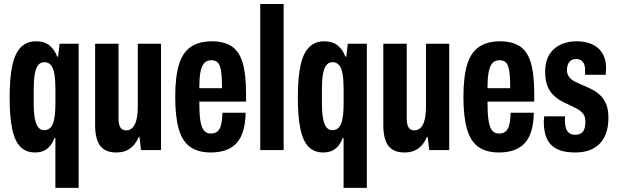

<svg xmlns="http://www.w3.org/2000/svg" viewBox="-20 -744 3060 952"><path d="M254.6 187.6V-59H249.6Q241.8 -37.4 229 -21.4Q216.3 -5.4 197.7 3.3Q179 12 153.2 12Q109 12 81.1 -16.1Q53.2 -44.2 40.5 -104.1Q27.8 -164 27.8 -259.1Q27.8 -357.6 41 -419.2Q54.2 -480.7 83.7 -510Q113.2 -539.2 158.3 -539.2Q201.7 -539.2 227.1 -517.2Q252.5 -495.1 263.1 -463.5H268.1L275.6 -527.2H369.9V187.6ZM199.2 -98.6Q213.7 -98.6 224.8 -106.5Q235.9 -114.4 242.4 -130.9Q248.9 -147.3 251.9 -173Q254.8 -198.8 254.8 -234.7V-299.7Q254.8 -344.9 250.1 -375Q245.3 -405 233 -420.4Q220.6 -435.7 200 -435.7Q181.2 -435.7 169.6 -421.5Q158 -407.4 152.5 -377.3Q147.1 -347.2 147.1 -299.7V-234.7Q147.1 -185.7 152.9 -155.9Q158.8 -126.1 170 -112.4Q181.2 -98.6 199.2 -98.6Z M556.6 12Q501.9 12 476.7 -21.1Q451.6 -54.2 451.6 -123.9V-527.2H567.7V-157.9Q567.7 -144 569.5 -133.2Q571.4 -122.3 575.5 -114.3Q579.6 -106.3 587 -102Q594.4 -97.6 605.7 -97.6Q624.6 -97.6 637.8 -111.5Q651.1 -125.3 657.2 -152.9Q663.3 -180.5 663.3 -220.5V-527.2H778.3V0H679.1L671.7 -64.5H667.7Q655.9 -38.1 640 -21.1Q624.1 -4 603.4 4Q582.7 12 556.6 12Z M1024.6 12Q962.3 12 923.2 -15.5Q884.1 -43 866.5 -103.9Q848.8 -164.8 848.8 -263.2Q848.8 -365.2 867.9 -425.7Q887 -486.2 927.6 -512.7Q968.2 -539.2 1030.4 -539.2Q1088.4 -539.2 1126.3 -515.9Q1164.3 -492.6 1182.1 -436.1Q1199.9 -379.6 1199.9 -279.7V-240.3H968.1Q968.1 -185.2 972.9 -150.1Q977.8 -115.1 990 -98.5Q1002.3 -81.8 1026 -81.8Q1040.2 -81.8 1051 -87.5Q1061.8 -93.2 1068.6 -105.1Q1075.4 -117.1 1078.7 -136.9Q1082.1 -156.7 1082.9 -185H1197.9Q1197.1 -134.9 1186.4 -97.5Q1175.7 -60.2 1154.5 -36.1Q1133.4 -12 1100.6 0Q1067.8 12 1024.6 12ZM968.1 -306.6H1080.7Q1080.7 -345.2 1078.6 -371.5Q1076.5 -397.7 1070.8 -414.3Q1065 -430.9 1054.5 -438.2Q1043.9 -445.4 1027.6 -445.4Q1003.7 -445.4 991.1 -429.6Q978.6 -413.9 973.3 -383.3Q968.1 -352.7 968.1 -306.6Z M1270.4 0V-724.2H1386.4V0Z M1683.6 187.6V-59H1678.6Q1670.8 -37.4 1658 -21.4Q1645.3 -5.4 1626.7 3.3Q1608 12 1582.2 12Q1538 12 1510.1 -16.1Q1482.2 -44.2 1469.5 -104.1Q1456.8 -164 1456.8 -259.1Q1456.8 -357.6 1470 -419.2Q1483.2 -480.7 1512.7 -510Q1542.2 -539.2 1587.3 -539.2Q1630.7 -539.2 1656.1 -517.2Q1681.5 -495.1 1692.1 -463.5H1697.1L1704.6 -527.2H1798.9V187.6ZM1628.2 -98.6Q1642.7 -98.6 1653.8 -106.5Q1664.9 -114.4 1671.4 -130.9Q1677.9 -147.3 1680.9 -173Q1683.8 -198.8 1683.8 -234.7V-299.7Q1683.8 -344.9 1679.1 -375Q1674.3 -405 1662 -420.4Q1649.6 -435.7 1629 -435.7Q1610.2 -435.7 1598.6 -421.5Q1587 -407.4 1581.5 -377.3Q1576.1 -347.2 1576.1 -299.7V-234.7Q1576.1 -185.7 1581.9 -155.9Q1587.8 -126.1 1599 -112.4Q1610.2 -98.6 1628.2 -98.6Z M1985.6 12Q1930.9 12 1905.7 -21.1Q1880.6 -54.2 1880.6 -123.9V-527.2H1996.7V-157.9Q1996.7 -144 1998.5 -133.2Q2000.4 -122.3 2004.5 -114.3Q2008.6 -106.3 2016 -102Q2023.4 -97.6 2034.7 -97.6Q2053.6 -97.6 2066.8 -111.5Q2080.1 -125.3 2086.2 -152.9Q2092.3 -180.5 2092.3 -220.5V-527.2H2207.3V0H2108.1L2100.7 -64.5H2096.7Q2084.9 -38.1 2069 -21.1Q2053.1 -4 2032.4 4Q2011.7 12 1985.6 12Z M2453.6 12Q2391.3 12 2352.2 -15.5Q2313.1 -43 2295.5 -103.9Q2277.8 -164.8 2277.8 -263.2Q2277.8 -365.2 2296.9 -425.7Q2316 -486.2 2356.6 -512.7Q2397.2 -539.2 2459.4 -539.2Q2517.4 -539.2 2555.3 -515.9Q2593.3 -492.6 2611.1 -436.1Q2628.9 -379.6 2628.9 -279.7V-240.3H2397.1Q2397.1 -185.2 2401.9 -150.1Q2406.8 -115.1 2419 -98.5Q2431.3 -81.8 2455 -81.8Q2469.2 -81.8 2480 -87.5Q2490.8 -93.2 2497.6 -105.1Q2504.4 -117.1 2507.7 -136.9Q2511.1 -156.7 2511.9 -185H2626.9Q2626.1 -134.9 2615.4 -97.5Q2604.7 -60.2 2583.5 -36.1Q2562.4 -12 2529.6 0Q2496.8 12 2453.6 12ZM2397.1 -306.6H2509.7Q2509.7 -345.2 2507.6 -371.5Q2505.5 -397.7 2499.8 -414.3Q2494 -430.9 2483.5 -438.2Q2472.9 -445.4 2456.6 -445.4Q2432.7 -445.4 2420.1 -429.6Q2407.6 -413.9 2402.3 -383.3Q2397.1 -352.7 2397.1 -306.6Z M2832.7 12Q2785.9 12 2755.8 0.9Q2725.7 -10.2 2708.2 -30.7Q2690.7 -51.2 2683.5 -79.2Q2676.4 -107.2 2676.4 -140.2Q2676.4 -145 2676.9 -152.4Q2677.4 -159.9 2678.4 -167.3H2782.1Q2781.1 -159.7 2781.1 -154.3Q2781.1 -148.9 2781.1 -142.9Q2781.1 -124 2785.9 -108.8Q2790.8 -93.5 2802.1 -84.6Q2813.4 -75.7 2831.1 -75.7Q2849.5 -75.7 2861.1 -83.1Q2872.7 -90.5 2877.6 -105.2Q2882.6 -119.8 2882.6 -141Q2882.6 -166.1 2870.5 -181Q2858.5 -195.8 2839 -205.9Q2819.5 -216 2797.9 -226Q2778.1 -234.7 2758 -246.2Q2738 -257.7 2720.6 -275.7Q2703.3 -293.7 2693.2 -320.7Q2683.1 -347.7 2683.1 -388.3Q2683.1 -427 2694.8 -455.3Q2706.4 -483.6 2728.3 -502.4Q2750.2 -521.2 2778.3 -530.2Q2806.3 -539.2 2838.2 -539.2Q2872.9 -539.2 2899.8 -530.7Q2926.8 -522.2 2945.8 -505.2Q2964.8 -488.2 2974.8 -464Q2984.9 -439.8 2984.9 -408.3Q2984.9 -400.3 2984.4 -390.7Q2983.9 -381.1 2982.9 -373.1H2881V-396.4Q2881 -416.2 2875.4 -428Q2869.7 -439.8 2859.8 -445.7Q2849.9 -451.5 2835.8 -451.5Q2825.1 -451.5 2816.7 -447.7Q2808.3 -443.8 2802.5 -436.3Q2796.8 -428.8 2794 -419Q2791.2 -409.2 2791.2 -396.5Q2791.2 -374.8 2803.2 -360.7Q2815.1 -346.5 2834.3 -337.5Q2853.6 -328.4 2875.5 -319.2Q2896.3 -310.4 2918 -299Q2939.8 -287.6 2957.5 -270.2Q2975.2 -252.8 2986 -226.5Q2996.7 -200.3 2996.7 -160.3Q2996.7 -115 2984.8 -82.7Q2972.9 -50.3 2951.1 -29.3Q2929.3 -8.2 2899.7 1.9Q2870 12 2832.7 12Z"/></svg>

Font: Archivo SemiBold ExtraCondensed
Style: Regular
Weight: 600
Width: 2
Version: Version 2.001